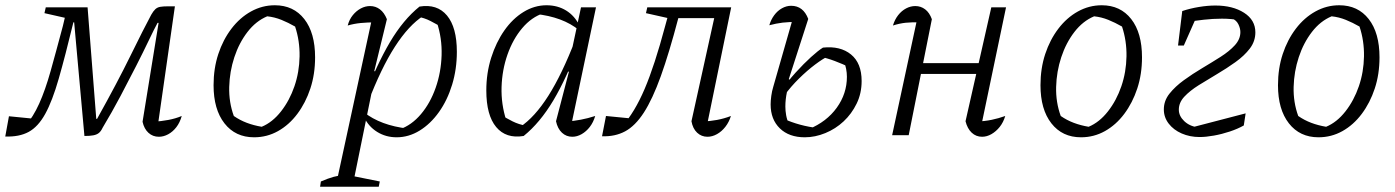

<svg xmlns="http://www.w3.org/2000/svg" viewBox="-46 -514 5305 730"><path d="M558 6Q535 6 518.5 -9Q502 -24 496 -51L557 -427H553Q540 -403 519.5 -360Q499 -317 471.5 -263Q444 -209 412 -148.5Q380 -88 344 -28Q338 -15 330 -8.5Q322 -2 309 0.5Q296 3 275 3L236 -429H233Q202 -301 177.5 -215.5Q153 -130 126 -81Q99 -32 63 -12.5Q27 7 -26 5L-12 -72L89 -62L50 -35Q80 -69 103 -120Q126 -171 146.5 -244Q167 -317 193 -415L206 -470L220 -442L123 -464L128 -486H287L320 -62H323Q400 -200 450 -302Q500 -404 529 -458Q537 -472 544.5 -479Q552 -486 563 -488Q574 -490 594 -490H619L552 -22L538 -51Q567 -53 594 -58Q621 -63 645 -73Q638 -48 624.5 -30.5Q611 -13 593.5 -3.5Q576 6 558 6Z M920 8Q849 8 807.5 -45Q766 -98 766 -190Q766 -254 784 -308.5Q802 -363 834 -405Q866 -447 908.5 -470.5Q951 -494 999 -494Q1070 -494 1111 -441.5Q1152 -389 1152 -296Q1152 -232 1134 -177.5Q1116 -123 1084.5 -81Q1053 -39 1011 -15.5Q969 8 920 8ZM949 -32Q990 -49 1022.5 -90.5Q1055 -132 1073.5 -186Q1092 -240 1093 -299.5Q1094 -359 1076 -413Q1050 -428 1024 -438.5Q998 -449 970 -452Q927 -434 895 -392.5Q863 -351 845 -296.5Q827 -242 825.5 -183.5Q824 -125 843 -73Q866 -57 892.5 -47Q919 -37 949 -32Z M1462 8Q1421 8 1388 -12.5Q1355 -33 1338 -69V-87Q1401 -37 1505 -25L1473 -22Q1519 -38 1554.5 -80Q1590 -122 1610.5 -180.5Q1631 -239 1633 -304Q1635 -369 1615 -429L1638 -408Q1614 -422 1591 -434Q1568 -446 1540 -451L1564 -454Q1508 -418 1455.5 -336.5Q1403 -255 1353 -124L1336 -137Q1386 -268 1436.5 -353.5Q1487 -439 1549 -489Q1616 -500 1653.5 -455Q1691 -410 1691 -317Q1691 -251 1673 -192Q1655 -133 1623 -88Q1591 -43 1549.5 -17.5Q1508 8 1462 8ZM1171 196 1174 176Q1202 164 1222 158.5Q1242 153 1269 150L1398 176L1394 196ZM1230 196 1372 -460 1382 -429Q1351 -429 1325.5 -426.5Q1300 -424 1276 -417Q1282 -440 1295.5 -456.5Q1309 -473 1326 -482Q1343 -491 1361 -491Q1382 -491 1398.5 -478.5Q1415 -466 1425 -441L1377 -244L1383 -241L1294 196Z M1945 3Q1878 14 1840.5 -31Q1803 -76 1803 -170Q1803 -236 1821.5 -294.5Q1840 -353 1871.5 -398Q1903 -443 1944.5 -468.5Q1986 -494 2032 -494Q2074 -494 2106.5 -474Q2139 -454 2157 -417L2156 -399Q2094 -450 1989 -461L2021 -464Q1975 -449 1939.5 -407Q1904 -365 1883.5 -306.5Q1863 -248 1861 -183Q1859 -118 1879 -56L1856 -79Q1880 -64 1903 -52.5Q1926 -41 1954 -36L1931 -31Q1987 -68 2039 -150Q2091 -232 2141 -362L2158 -350Q2109 -218 2058 -132.5Q2007 -47 1945 3ZM2123 -24 2110 -52Q2136 -54 2162.5 -59Q2189 -64 2217 -73Q2210 -49 2196.5 -31.5Q2183 -14 2165.5 -4Q2148 6 2130 6Q2107 6 2090.5 -9.5Q2074 -25 2068 -53L2117 -241L2111 -243L2163 -486H2220Z M2243 4 2258 -73 2360 -63 2321 -36Q2367 -87 2405 -176Q2443 -265 2483 -415L2500 -477L2517 -440L2410 -464L2415 -486H2734L2693 -445H2533Q2498 -312 2466.5 -224.5Q2435 -137 2402 -86Q2369 -35 2330.5 -14.5Q2292 6 2243 4ZM2639 -23 2625 -52Q2653 -53 2680 -58Q2707 -63 2733 -73Q2726 -50 2712 -32Q2698 -14 2680 -4Q2662 6 2644 6Q2621 6 2604.5 -9.5Q2588 -25 2583 -53L2673 -461L2734 -486Z M3014 8Q2954 8 2919 -26Q2884 -60 2884 -117Q2884 -131 2886.5 -149.5Q2889 -168 2894 -184L2973 -460L2984 -430Q2955 -431 2930 -428Q2905 -425 2879 -418Q2885 -439 2897.5 -456Q2910 -473 2927 -482.5Q2944 -492 2962 -492Q3008 -492 3027 -442L2953 -213L2958 -210Q2952 -192 2946 -164Q2940 -136 2940 -109Q2940 -93 2943 -76Q2946 -59 2954 -41L2932 -63Q2963 -49 2996 -40Q3029 -31 3065 -27L3029 -23Q3097 -51 3135.5 -104.5Q3174 -158 3174 -222Q3174 -237 3171 -252.5Q3168 -268 3161 -286L3187 -257Q3157 -271 3128 -282Q3099 -293 3070 -299L3104 -301Q3083 -291 3053 -268.5Q3023 -246 2992 -215.5Q2961 -185 2937 -152L2919 -161Q2948 -204 2979 -238Q3010 -272 3037.5 -297Q3065 -322 3083 -333Q3149 -340 3189.5 -307Q3230 -274 3230 -206Q3230 -159 3211 -120Q3192 -81 3161.5 -52.5Q3131 -24 3092 -8Q3053 8 3014 8Z M3688 6Q3665 6 3648.5 -9.5Q3632 -25 3625 -53L3723 -486H3779L3682 -22L3669 -52Q3698 -53 3724.5 -58.5Q3751 -64 3776 -73Q3769 -49 3755 -31.5Q3741 -14 3723.5 -4Q3706 6 3688 6ZM3346 0 3445 -460 3456 -429Q3421 -430 3397.5 -427.5Q3374 -425 3349 -417Q3356 -440 3369 -456.5Q3382 -473 3399 -482Q3416 -491 3434 -491Q3455 -491 3471.5 -478.5Q3488 -466 3497 -441L3409 0ZM3425 -233 3432 -274H3702L3695 -233Z M4064 8Q3993 8 3951.5 -45Q3910 -98 3910 -190Q3910 -254 3928 -308.5Q3946 -363 3978 -405Q4010 -447 4052.5 -470.5Q4095 -494 4143 -494Q4214 -494 4255 -441.5Q4296 -389 4296 -296Q4296 -232 4278 -177.5Q4260 -123 4228.5 -81Q4197 -39 4155 -15.5Q4113 8 4064 8ZM4093 -32Q4134 -49 4166.5 -90.5Q4199 -132 4217.5 -186Q4236 -240 4237 -299.5Q4238 -359 4220 -413Q4194 -428 4168 -438.5Q4142 -449 4114 -452Q4071 -434 4039 -392.5Q4007 -351 3989 -296.5Q3971 -242 3969.5 -183.5Q3968 -125 3987 -73Q4010 -57 4036.5 -47Q4063 -37 4093 -32Z M4515 7Q4478 7 4447 -6.5Q4416 -20 4397.5 -44Q4379 -68 4379 -98Q4379 -131 4400.5 -158Q4422 -185 4455 -209Q4488 -233 4525 -255Q4562 -277 4595 -298Q4628 -319 4649 -342Q4670 -365 4670 -392Q4670 -406 4662.5 -421.5Q4655 -437 4638 -444L4668 -437Q4652 -440 4635 -441.5Q4618 -443 4600 -443Q4566 -443 4530.5 -439Q4495 -435 4460 -429L4449 -472Q4479 -482 4512.5 -487.5Q4546 -493 4575 -493Q4641 -493 4684 -465.5Q4727 -438 4727 -391Q4727 -357 4706 -329.5Q4685 -302 4651.5 -278Q4618 -254 4581.5 -232.5Q4545 -211 4511.5 -190Q4478 -169 4457 -146.5Q4436 -124 4436 -97Q4436 -73 4456.5 -53.5Q4477 -34 4508 -30L4479 -28L4690 -83L4683 -37Q4660 -24 4630 -14Q4600 -4 4569.5 1.5Q4539 7 4515 7ZM4433 -341 4449 -472H4513L4455 -341Z M4967 8Q4896 8 4854.5 -45Q4813 -98 4813 -190Q4813 -254 4831 -308.5Q4849 -363 4881 -405Q4913 -447 4955.5 -470.5Q4998 -494 5046 -494Q5117 -494 5158 -441.5Q5199 -389 5199 -296Q5199 -232 5181 -177.5Q5163 -123 5131.5 -81Q5100 -39 5058 -15.5Q5016 8 4967 8ZM4996 -32Q5037 -49 5069.5 -90.5Q5102 -132 5120.5 -186Q5139 -240 5140 -299.5Q5141 -359 5123 -413Q5097 -428 5071 -438.5Q5045 -449 5017 -452Q4974 -434 4942 -392.5Q4910 -351 4892 -296.5Q4874 -242 4872.5 -183.5Q4871 -125 4890 -73Q4913 -57 4939.5 -47Q4966 -37 4996 -32Z"/></svg>

Font: Piazzolla 8pt ExtraLight
Style: Italic
Weight: 250
Italic angle: -11.3°
Designer: Juan Pablo del Peral
Foundry: Huerta Tipografica
Version: Version 2.001